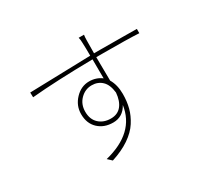

<svg xmlns="http://www.w3.org/2000/svg" viewBox="-162 -998 1323 1252"><g transform="rotate(-30 500.0 -372.5)"><path d="M480.5 -213.9Q531.2 -213.9 559.6 -248.5Q587.9 -283.2 592.8 -344.7Q585.9 -406.2 555.2 -435.5Q524.4 -464.8 478.5 -464.8Q428.7 -464.8 392.6 -428.2Q356.4 -391.6 356.4 -335.9Q356.4 -278.3 391.1 -246.1Q425.8 -213.9 480.5 -213.9ZM596.7 -637.7H644.5Q726.6 -637.7 818.8 -636.7Q911.1 -635.7 918 -635.7V-603.5Q835 -608.4 646.5 -608.4H596.7Q596.7 -522.5 598.6 -430.7Q627 -382.8 627 -314.5Q627 -258.8 614.7 -211.4Q602.5 -164.1 572.8 -117.7Q543 -71.3 487.8 -33.7Q432.6 3.9 353.5 29.3L323.2 1Q563.5 -58.6 590.8 -252Q553.7 -183.6 480.5 -183.6Q412.1 -183.6 368.7 -224.6Q325.2 -265.6 325.2 -335.9Q325.2 -399.4 370.6 -447.3Q416 -495.1 476.6 -495.1Q529.3 -495.1 569.3 -464.8Q569.3 -476.6 568.8 -526.9Q568.4 -577.1 568.4 -608.4Q290 -604.5 109.4 -587.9L108.4 -624Q549.8 -636.7 567.4 -636.7Q567.4 -697.3 565.4 -736.3Q565.4 -757.8 560.5 -775.4H600.6Q597.7 -757.8 597.7 -736.3Q596.7 -713.9 596.7 -637.7Z"/></g></svg>

Font: Gen Shin Gothic Monospace ExtraLight
Style: Regular
Weight: 200
Designer: [Source Han Sans]
Ryoko NISHIZUKA  (kana & ideographs); Paul D. Hunt (Latin, Greek & Cyrillic); Wenlong ZHANG  (bopomofo
Version: Version 1.002.20150607